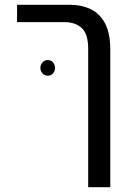

<svg xmlns="http://www.w3.org/2000/svg" viewBox="-20 -579 545 799"><path d="M347 200V-376Q347 -438 320 -462.5Q293 -487 248 -487H51V-559H270Q320 -559 358 -540.5Q396 -522 417.5 -481Q439 -440 439 -372V200ZM179 -329Q193 -329 201 -319Q209 -309 209 -297Q209 -284 201 -274Q193 -264 179 -264Q165 -264 156.5 -274Q148 -284 148 -297Q148 -309 156.5 -319Q165 -329 179 -329Z"/></svg>

Font: Assistant ExtraLight Medium
Style: Regular
Weight: 500
Version: Version 3.000